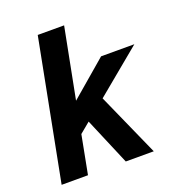

<svg xmlns="http://www.w3.org/2000/svg" viewBox="-137 -869 898 979"><g transform="rotate(-20 312.0 -380.0)"><path d="M30.3 0H173.3L213.4 -209L270 -255.9L378.4 0H530.3L377.4 -342.8L624 -546.9H443.4L246.1 -377.9L320.3 -759.8H177.2Z"/></g></svg>

Font: Hack
Style: Bold Oblique
Weight: 700
Italic angle: -12°
Monospace: yes
Designer: Christopher Simpkins
Foundry: Christopher Simpkins
Version: Version 2.010